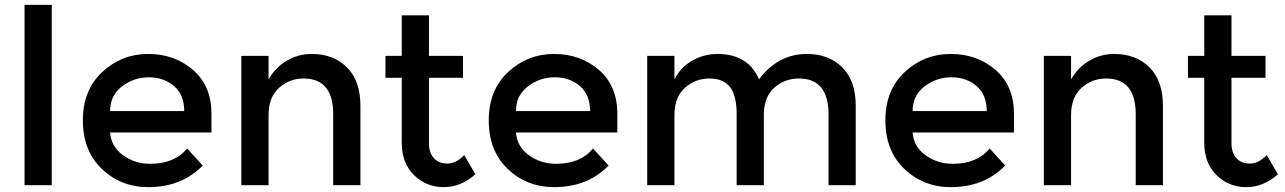

<svg xmlns="http://www.w3.org/2000/svg" viewBox="-20 -762 5286 790"><path d="M193 0H81V-742H193Z M850 -217H433Q437 -159 486 -123.5Q535 -88 598 -88Q698 -88 750 -151L814 -81Q728 8 590 8Q478 8 399.5 -66.5Q321 -141 321 -266.5Q321 -392 401 -466Q481 -540 589.5 -540Q698 -540 774 -474.5Q850 -409 850 -294ZM433 -305H738Q738 -372 696 -408Q654 -444 592.5 -444Q531 -444 482 -406.5Q433 -369 433 -305Z M1085 -288V0H973V-532H1085V-435Q1112 -484 1159.5 -512Q1207 -540 1262 -540Q1352 -540 1407.5 -485Q1463 -430 1463 -326V0H1351V-292Q1351 -439 1229 -439Q1171 -439 1128 -400.5Q1085 -362 1085 -288Z M1745 -442V-172Q1745 -134 1765 -111.5Q1785 -89 1821 -89Q1857 -89 1890 -124L1936 -45Q1877 8 1805.5 8Q1734 8 1683.5 -41.5Q1633 -91 1633 -175V-442H1566V-532H1633V-699H1745V-532H1885V-442Z M2520 -217H2103Q2107 -159 2156 -123.5Q2205 -88 2268 -88Q2368 -88 2420 -151L2484 -81Q2398 8 2260 8Q2148 8 2069.5 -66.5Q1991 -141 1991 -266.5Q1991 -392 2071 -466Q2151 -540 2259.5 -540Q2368 -540 2444 -474.5Q2520 -409 2520 -294ZM2103 -305H2408Q2408 -372 2366 -408Q2324 -444 2262.5 -444Q2201 -444 2152 -406.5Q2103 -369 2103 -305Z M2755 -288V0H2643V-532H2755V-435Q2779 -484 2827.5 -512Q2876 -540 2932 -540Q3058 -540 3103 -436Q3182 -540 3300 -540Q3390 -540 3445.5 -485Q3501 -430 3501 -326V0H3389V-292Q3389 -439 3267 -439Q3210 -439 3167.5 -402.5Q3125 -366 3123 -296V0H3011V-292Q3011 -368 2984 -403.5Q2957 -439 2899 -439Q2841 -439 2798 -400.5Q2755 -362 2755 -288Z M4152 -217H3735Q3739 -159 3788 -123.5Q3837 -88 3900 -88Q4000 -88 4052 -151L4116 -81Q4030 8 3892 8Q3780 8 3701.5 -66.5Q3623 -141 3623 -266.5Q3623 -392 3703 -466Q3783 -540 3891.5 -540Q4000 -540 4076 -474.5Q4152 -409 4152 -294ZM3735 -305H4040Q4040 -372 3998 -408Q3956 -444 3894.5 -444Q3833 -444 3784 -406.5Q3735 -369 3735 -305Z M4387 -288V0H4275V-532H4387V-435Q4414 -484 4461.5 -512Q4509 -540 4564 -540Q4654 -540 4709.5 -485Q4765 -430 4765 -326V0H4653V-292Q4653 -439 4531 -439Q4473 -439 4430 -400.5Q4387 -362 4387 -288Z M5047 -442V-172Q5047 -134 5067 -111.5Q5087 -89 5123 -89Q5159 -89 5192 -124L5238 -45Q5179 8 5107.5 8Q5036 8 4985.5 -41.5Q4935 -91 4935 -175V-442H4868V-532H4935V-699H5047V-532H5187V-442Z"/></svg>

Font: Montserrat_am3
Style: Regular
Weight: 400
Designer: Julieta Ulanovsky
Foundry: Julieta Ulanovsky, Armenina letters added by Vahan Hovhannisyan
Version: Version 2.001